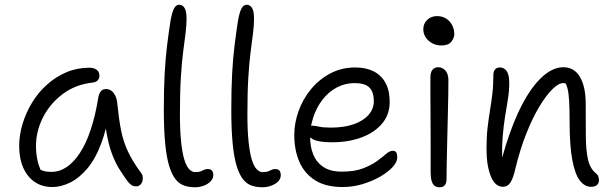

<svg xmlns="http://www.w3.org/2000/svg" viewBox="-20 -780 2593 811"><path d="M201 10Q158 10 126.5 -11.5Q95 -33 78 -72Q61 -111 61 -163Q61 -210 75.5 -257.5Q90 -305 116 -347.5Q142 -390 179 -423Q216 -456 261 -475Q306 -494 358 -494Q376 -494 388 -485.5Q400 -477 400 -460Q400 -449 393 -441Q386 -433 370 -431Q298 -423 244.5 -382.5Q191 -342 161.5 -284Q132 -226 132 -163Q132 -131 138 -105Q141 -87 151 -63Q152 -62 154 -62Q169 -54 197 -54Q265 -54 317.5 -134Q370 -214 395 -367Q398 -384 405.5 -394Q413 -404 428 -404Q448 -404 461 -386Q474 -368 476 -338Q482 -277 491.5 -229Q501 -181 521 -139Q541 -97 575 -51Q582 -42 583 -32Q584 -22 581 -13Q578 -4 571.5 1.5Q565 7 556 7Q543 7 535 1.5Q527 -4 519 -14Q500 -40 483 -67.5Q466 -95 452.5 -131.5Q439 -168 430 -219Q428 -228 427 -237Q419 -205 409 -178Q384 -110 349.5 -69Q315 -28 276.5 -9Q238 10 201 10Z M804 11Q780 11 759.5 4.5Q739 -2 723 -21Q707 -40 695.5 -76Q684 -112 678 -171Q672 -230 672 -317Q672 -404 675.5 -468.5Q679 -533 685.5 -586Q692 -639 700 -691Q707 -730 715.5 -745Q724 -760 737 -760Q751 -760 759.5 -746.5Q768 -733 768 -701Q768 -674 764 -641.5Q760 -609 754 -564Q748 -519 744 -454.5Q740 -390 740 -297Q740 -228 745 -181Q750 -134 758.5 -106Q767 -78 779 -65.5Q791 -53 804 -53Q820 -53 828.5 -56.5Q837 -60 843 -63Q849 -66 857 -66Q871 -66 876 -58.5Q881 -51 881 -40Q881 -26 869.5 -14Q858 -2 840.5 4.5Q823 11 804 11Z M1089 11Q1065 11 1044.5 4.5Q1024 -2 1008 -21Q992 -40 980.5 -76Q969 -112 963 -171Q957 -230 957 -317Q957 -404 960.5 -468.5Q964 -533 970.5 -586Q977 -639 985 -691Q992 -730 1000.5 -745Q1009 -760 1022 -760Q1036 -760 1044.5 -746.5Q1053 -733 1053 -701Q1053 -674 1049 -641.5Q1045 -609 1039 -564Q1033 -519 1029 -454.5Q1025 -390 1025 -297Q1025 -228 1030 -181Q1035 -134 1043.5 -106Q1052 -78 1064 -65.5Q1076 -53 1089 -53Q1105 -53 1113.5 -56.5Q1122 -60 1128 -63Q1134 -66 1142 -66Q1156 -66 1161 -58.5Q1166 -51 1166 -40Q1166 -18 1142 -3.5Q1118 11 1089 11Z M1427 10Q1356 10 1311 -18.5Q1266 -47 1244.5 -96.5Q1223 -146 1223 -210Q1223 -260 1241 -310.5Q1259 -361 1293 -402.5Q1327 -444 1374.5 -469.5Q1422 -495 1481 -495Q1525 -495 1557.5 -479Q1590 -463 1608 -430.5Q1626 -398 1626 -349Q1626 -296 1594 -258Q1562 -220 1507 -199.5Q1452 -179 1382 -179Q1320 -179 1298 -194Q1293 -197 1290 -200Q1290 -160 1303 -128Q1316 -95 1345.5 -75Q1375 -55 1424 -55Q1477 -55 1512.5 -68.5Q1548 -82 1571.5 -99Q1595 -116 1610.5 -129.5Q1626 -143 1639 -143Q1650 -143 1654 -136Q1658 -129 1658 -114Q1658 -96 1638.5 -74.5Q1619 -53 1586 -34Q1553 -15 1512 -2.5Q1471 10 1427 10ZM1294 -249Q1297 -249 1300 -249Q1311 -249 1328 -245Q1345 -241 1378 -241Q1433 -241 1473.5 -255Q1514 -269 1536.5 -294.5Q1559 -320 1559 -353Q1559 -391 1540.5 -410Q1522 -429 1478 -429Q1437 -429 1402.5 -410.5Q1368 -392 1343 -360Q1318 -328 1304 -287Q1298 -268 1294 -249Z M1837 11Q1824 11 1815.5 4.5Q1807 -2 1803 -16.5Q1799 -31 1799 -53V-194Q1799 -252 1798.5 -295Q1798 -338 1798 -375V-454Q1798 -467 1801.5 -476Q1805 -485 1812.5 -490.5Q1820 -496 1831 -496Q1848 -496 1860.5 -483Q1873 -470 1874 -445Q1874 -422 1873.5 -380Q1873 -338 1871.5 -286.5Q1870 -235 1869 -183.5Q1868 -132 1867 -89Q1866 -46 1866 -21Q1866 -7 1859 2Q1852 11 1837 11ZM1845 -588Q1813 -588 1790.5 -608Q1768 -628 1768 -657Q1768 -680 1784.5 -696Q1801 -712 1826 -712Q1849 -712 1865.5 -701Q1882 -690 1890.5 -672.5Q1899 -655 1899 -636Q1899 -620 1886.5 -604Q1874 -588 1845 -588Z M2476 9Q2450 9 2429.5 -17Q2409 -43 2397.5 -103.5Q2386 -164 2386 -265Q2386 -321 2384 -354.5Q2382 -388 2377 -407Q2374 -419 2369 -428Q2364 -429 2359 -429Q2339 -429 2312.5 -402.5Q2286 -376 2257.5 -328.5Q2229 -281 2203 -215.5Q2177 -150 2158 -72Q2148 -27 2136 -9Q2124 9 2105 9Q2071 9 2053 -36Q2035 -81 2035 -151Q2035 -202 2039.5 -240.5Q2044 -279 2049.5 -312.5Q2055 -346 2059.5 -382Q2064 -418 2064 -465Q2064 -478 2071 -486.5Q2078 -495 2091 -495Q2110 -495 2120.5 -479.5Q2131 -464 2131 -429Q2131 -395 2125.5 -361.5Q2120 -328 2113.5 -288.5Q2107 -249 2103 -199Q2100 -161 2101 -114Q2132 -225 2169 -305Q2213 -399 2262 -447.5Q2311 -496 2359 -496Q2406 -496 2430 -454.5Q2454 -413 2454 -342Q2454 -262 2454.5 -203.5Q2455 -145 2463.5 -107Q2472 -69 2495 -50Q2504 -43 2507 -35.5Q2510 -28 2510 -18Q2510 -8 2502.5 0.5Q2495 9 2476 9Z"/></svg>

Font: Shantell Sans Light Light
Style: Regular
Weight: 300
Version: Version 1.008;[ac192a2d6]